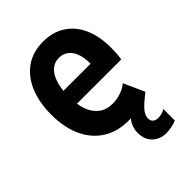

<svg xmlns="http://www.w3.org/2000/svg" viewBox="-211 -635 904 904"><g transform="rotate(-45 241.0 -183.0)"><path d="M267.6 7.8Q193.8 7.8 140.6 -25.9Q87.4 -59.6 58.6 -121.8Q29.8 -184.1 29.8 -271Q29.8 -352.1 55.7 -412.8Q81.5 -473.6 129.9 -507.1Q178.2 -540.5 246.1 -540.5Q309.6 -540.5 356 -510.7Q402.3 -481 427.2 -425.8Q452.1 -370.6 452.1 -295.4Q452.1 -273.4 450.7 -253.4Q449.2 -233.4 446.8 -220.7H134.3V-308.6H330.6Q330.6 -368.7 307.6 -401.1Q284.7 -433.6 244.6 -433.6Q212.9 -433.6 191.4 -413.3Q169.9 -393.1 158.9 -356.7Q147.9 -320.3 147.9 -272.5Q147.9 -218.8 162.1 -180.4Q176.3 -142.1 203.9 -121.8Q231.4 -101.6 272 -101.6Q300.3 -101.6 328.1 -111.3Q356 -121.1 372.6 -136.7L419.4 -32.7Q391.1 -14.2 350.3 -3.2Q309.6 7.8 267.6 7.8ZM353 175.3Q311 175.3 283.9 149.2Q256.8 123 256.8 80.1Q256.8 38.6 283 6.6Q309.1 -25.4 353 -57.6L419.9 -32.7Q398.4 -16.1 380.1 -0.2Q361.8 15.6 350.6 31.7Q339.4 47.9 339.4 65.4Q339.4 80.6 348.9 89.1Q358.4 97.7 376.5 97.7Q388.2 97.7 401.9 93.5Q415.5 89.4 421.9 84V160.6Q409.7 167 388.9 171.1Q368.2 175.3 353 175.3Z"/></g></svg>

Font: Reddit Sans Condensed
Style: Bold
Weight: 700
Designer: Stephen Hutchings
Foundry: Reddit
Version: Version 1.014